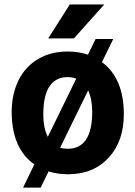

<svg xmlns="http://www.w3.org/2000/svg" viewBox="-20 -768 604 857"><path d="M195.3 -596.7H310.1L445.3 -748H291.5ZM32.2 -269C32.2 -160.2 65.9 -81.5 133.3 -34.2L83 69.3H161.6L196.8 -2.9C223.1 5.4 252 9.8 282.7 9.8C358.9 9.8 419.4 -14.6 464.8 -64C510.3 -112.8 532.7 -177.7 532.7 -258.8C532.7 -364.7 500 -442.4 435.1 -490.7L485.4 -593.8H406.7L372.6 -523.9C344.7 -533.2 314.5 -538.1 281.7 -538.1C231.4 -538.1 187.5 -526.9 149.9 -504.4C111.8 -481.9 82.5 -450.2 62.5 -409.2C42.5 -368.2 32.2 -321.3 32.2 -269ZM173.3 -258.8C173.3 -371.6 212.9 -423.8 281.7 -423.8C295.9 -423.8 308.6 -421.4 320.3 -417L193.4 -157.2C180.2 -182.6 173.3 -216.3 173.3 -258.8ZM391.6 -269C391.6 -153.8 351.1 -104 282.7 -104C269.5 -104 258.3 -105.5 248.5 -108.9L373.5 -364.7C385.7 -337.9 391.6 -306.2 391.6 -269Z"/></svg>

Font: Roboto
Style: Bold
Weight: 700
Designer: Google
Version: Version 2.137; 2017